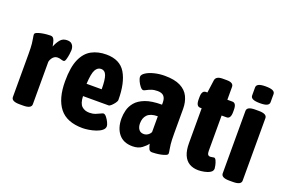

<svg xmlns="http://www.w3.org/2000/svg" viewBox="-92 -1016 1997 1338"><g transform="rotate(20 906.0 -347.0)"><path d="M115 2Q55 2 55 -30V-349Q55 -399 52 -426Q49 -453 46 -466.5Q43 -480 43 -490Q43 -499 56.5 -505Q70 -511 89.5 -515Q109 -519 127.5 -520.5Q146 -522 155 -522Q171 -522 178.5 -510.5Q186 -499 189 -483.5Q192 -468 195 -455Q206 -484 224.5 -507.5Q243 -531 275 -531Q298 -531 309 -521.5Q320 -512 323.5 -499.5Q327 -487 327 -477Q327 -467 324 -445.5Q321 -424 315.5 -405.5Q310 -387 301 -387Q290 -387 279.5 -391Q269 -395 254 -395Q241 -395 231 -388.5Q221 -382 213.5 -370.5Q206 -359 203 -345V-30Q203 2 143 2Z M585 8Q467 8 413 -60.5Q359 -129 359 -258Q359 -362 385.5 -421.5Q412 -481 459 -506Q506 -531 567 -531Q668 -531 710.5 -459.5Q753 -388 753 -262Q753 -253 743 -239Q733 -225 721 -214Q709 -203 702 -203H512Q514 -149 536 -129Q558 -109 592 -109Q617 -109 636.5 -116.5Q656 -124 669.5 -131Q683 -138 688 -138Q699 -138 711 -123Q723 -108 731.5 -90Q740 -72 740 -62Q740 -44 723 -30.5Q706 -17 680.5 -8.5Q655 0 629 4Q603 8 585 8ZM506 -292H618Q618 -362 606.5 -393Q595 -424 566 -424Q541 -424 525.5 -397Q510 -370 506 -292Z M954 8Q887 8 852 -35Q817 -78 817 -149Q817 -178 825 -210Q833 -242 856.5 -270.5Q880 -299 926.5 -317Q973 -335 1050 -335V-351Q1050 -382 1035.5 -398Q1021 -414 989 -414Q963 -414 943.5 -407Q924 -400 911 -392.5Q898 -385 891 -385Q881 -385 868.5 -400.5Q856 -416 847.5 -435Q839 -454 839 -465Q839 -482 863 -497.5Q887 -513 924 -522Q961 -531 1000 -531Q1073 -531 1116.5 -509Q1160 -487 1179 -447.5Q1198 -408 1198 -358V-176Q1198 -124 1201 -96.5Q1204 -69 1207 -55.5Q1210 -42 1210 -31Q1210 -22 1196.5 -16Q1183 -10 1163.5 -6Q1144 -2 1125.5 -0.5Q1107 1 1098 1Q1080 1 1073.5 -13.5Q1067 -28 1062 -50Q1051 -33 1024 -12.5Q997 8 954 8ZM999 -99Q1015 -99 1029 -108Q1043 -117 1050 -132V-249Q1022 -249 1003 -242.5Q984 -236 972.5 -224Q961 -212 955.5 -196Q950 -180 950 -160Q950 -133 962.5 -116Q975 -99 999 -99Z M1443 8Q1404 8 1376 -8.5Q1348 -25 1333 -59.5Q1318 -94 1318 -148V-406H1307Q1277 -406 1277 -456V-473Q1277 -523 1307 -523H1318L1331 -618Q1336 -650 1385 -650H1416Q1466 -650 1466 -618V-523H1503Q1533 -523 1533 -473V-456Q1533 -406 1503 -406H1466V-144Q1466 -126 1471.5 -117.5Q1477 -109 1490 -109Q1497 -109 1504.5 -111Q1512 -113 1517 -113Q1526 -113 1533 -97.5Q1540 -82 1543.5 -64.5Q1547 -47 1547 -42Q1547 -23 1528.5 -12Q1510 -1 1485.5 3.5Q1461 8 1443 8Z M1671 2Q1611 2 1611 -30V-493Q1611 -525 1671 -525H1699Q1759 -525 1759 -493V-30Q1759 2 1699 2ZM1688 -578Q1651 -578 1634.5 -586Q1618 -594 1618 -610V-670Q1618 -686 1634.5 -694Q1651 -702 1685 -702Q1722 -702 1738.5 -694Q1755 -686 1755 -670V-610Q1755 -594 1739 -586Q1723 -578 1688 -578Z"/></g></svg>

Font: Asap Condensed VF Beta
Style: Regular
Weight: 400
Designer: Pablo Cosgaya
Foundry: Omnibus-Type
Version: Version 1.008